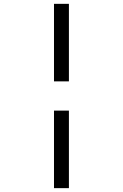

<svg xmlns="http://www.w3.org/2000/svg" viewBox="-20 -810 640 1000"><path d="M261.2 169.9V-233.9H338.9V169.9ZM261.2 -386.2V-790H338.9V-386.2Z"/></svg>

Font: CommitMono
Style: Regular
Weight: 400
Monospace: yes
Designer: Eigil Nikolajsen
Foundry: Eigil Nikolajsen
Version: Version 1.143